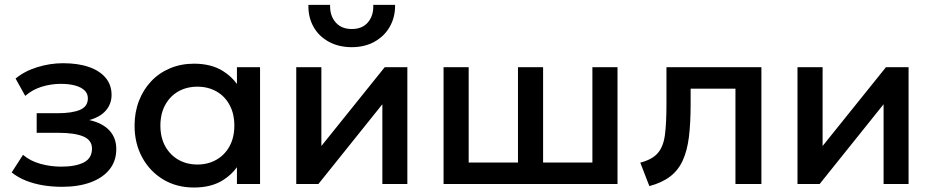

<svg xmlns="http://www.w3.org/2000/svg" viewBox="-20 -780 3949 814"><path d="M243.5 12Q202 12 163.5 5.8Q125 -0.5 91 -13.8Q57 -27 29.5 -49L77.5 -123.5Q109 -97 152 -85.2Q195 -73.5 239.5 -73.5Q300 -73.5 335 -91.2Q370 -109 370 -150Q370 -186 333.2 -201.5Q296.5 -217 226.5 -217H135.5V-300H223.5Q285.5 -300 319 -314.2Q352.5 -328.5 352.5 -363Q352.5 -383.5 338.2 -397Q324 -410.5 298.2 -417.5Q272.5 -424.5 238 -424.5Q195.5 -424.5 156 -412Q116.5 -399.5 87 -373.5L46 -447Q84 -478.5 138 -495.2Q192 -512 247 -512Q311 -512 357 -496Q403 -480 428 -450Q453 -420 453 -377.5Q453 -339.5 428.8 -311.5Q404.5 -283.5 358.5 -271Q414.5 -258.5 443.8 -227Q473 -195.5 473 -148Q473 -98 444.8 -62.2Q416.5 -26.5 364.8 -7.2Q313 12 243.5 12Z M802.5 15Q728.5 15 671.8 -19.2Q615 -53.5 582.8 -112.8Q550.5 -172 550.5 -247.5Q550.5 -304 569 -352Q587.5 -400 621 -435.5Q654.5 -471 701 -490.5Q747.5 -510 802.5 -510Q875.5 -510 925 -479Q961 -456.5 984.5 -424V-495H1082.5V0H984.5V-71Q961 -38.5 925 -16Q875.5 15 802.5 15ZM817 -82.5Q862 -82.5 897.5 -102.8Q933 -123 953.2 -160Q973.5 -197 973.5 -247.5Q973.5 -298 953.2 -335.2Q933 -372.5 897.5 -392.5Q862 -412.5 817 -412.5Q771.5 -412.5 736.2 -392.5Q701 -372.5 680.5 -335.2Q660 -298 660 -247.5Q660 -197 680.5 -160Q701 -123 736.2 -102.8Q771.5 -82.5 817 -82.5Z M1236 0V-495H1342.5V-161L1611 -495H1707V0H1601V-338L1330 0ZM1471.5 -580Q1416 -580 1374 -603Q1332 -626 1309.8 -665.2Q1287.5 -704.5 1287.5 -753Q1287.5 -756.5 1287.5 -759.5H1379.5Q1379.5 -756 1379.5 -753Q1379.5 -711.5 1403.8 -684.2Q1428 -657 1471.5 -657Q1515 -657 1538.8 -684Q1562.5 -711 1562.5 -751.5Q1562.5 -755.5 1562.5 -759.5H1655Q1655 -757.5 1655 -755Q1655 -706 1632.2 -666.2Q1609.5 -626.5 1567.8 -603.2Q1526 -580 1471.5 -580Z M1860.5 0V-495H1967V-91H2176V-495H2282.5V-91H2491.5V-495H2598V0Z M2733 9 2694.5 -90.5Q2745.5 -103.5 2769.2 -131.5Q2793 -159.5 2799.2 -209.5Q2805.5 -259.5 2805.5 -338.5V-495H3208V0H3098V-404H2908V-338.5Q2908 -259 2900.8 -200Q2893.5 -141 2874.5 -99.5Q2855.5 -58 2821.2 -31.8Q2787 -5.5 2733 9Z M3361 0V-495H3467.5V-161L3736 -495H3832V0H3726V-338L3455 0Z"/></svg>

Font: Geologica EX
Style: Regular
Weight: 400
Designer: Sindre Bremnes, Frode Helland
Foundry: Monokrom Skriftforlag AS
Version: Version 1.010;gftools[0.9.28]